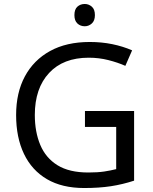

<svg xmlns="http://www.w3.org/2000/svg" viewBox="-20 -935 768 965"><path d="M407 -377H654V-27Q596 -8 537 1Q478 10 403 10Q292 10 216 -34.5Q140 -79 100.5 -161.5Q61 -244 61 -357Q61 -469 105 -551Q149 -633 231.5 -678.5Q314 -724 431 -724Q491 -724 544.5 -713Q598 -702 644 -682L610 -604Q572 -621 524.5 -633Q477 -645 426 -645Q298 -645 226.5 -568Q155 -491 155 -357Q155 -272 182.5 -206.5Q210 -141 269 -104.5Q328 -68 424 -68Q471 -68 504 -73Q537 -78 564 -85V-297H407ZM406 -915Q426 -915 441.5 -901.5Q457 -888 457 -859Q457 -831 441.5 -817Q426 -803 406 -803Q384 -803 369 -817Q354 -831 354 -859Q354 -888 369 -901.5Q384 -915 406 -915Z"/></svg>

Font: Go Noto Current
Style: Regular
Weight: 400
Designer: Monotype Design Team
Foundry: Monotype Imaging Inc.
Version: Version 2.007; ttfautohint (v1.8) -l 8 -r 50 -G 200 -x 14 -D